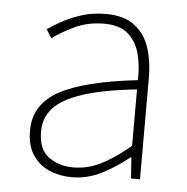

<svg xmlns="http://www.w3.org/2000/svg" viewBox="-45 -584 625 641"><g transform="rotate(5 268.0 -263.5)"><path d="M218 13Q177 13 142.5 -2Q108 -17 87 -48.5Q66 -80 66 -130Q66 -218 149 -263.5Q232 -309 410 -329Q412 -372 402.5 -412.5Q393 -453 365 -480Q337 -507 282 -507Q226 -507 181 -485Q136 -463 110 -443L92 -472Q109 -484 137.5 -500Q166 -516 203.5 -528Q241 -540 284 -540Q346 -540 381.5 -512.5Q417 -485 431.5 -440Q446 -395 446 -341V0H416L411 -70H408Q368 -37 319.5 -12Q271 13 218 13ZM221 -20Q268 -20 313 -42.5Q358 -65 410 -109V-298Q296 -286 228.5 -263.5Q161 -241 132 -208.5Q103 -176 103 -131Q103 -70 138 -45Q173 -20 221 -20Z"/></g></svg>

Font: Source Han Sans SC ExtraLight
Style: Regular
Weight: 250
Designer: Ryoko NISHIZUKA 西塚涼子 (kana, bopomofo & ideographs); Paul D. Hunt (Latin, Greek & Cyrillic); Sandoll Communications 산돌커뮤니
Foundry: Adobe
Version: Version 2.004;hotconv 1.0.118;makeotfexe 2.5.65603